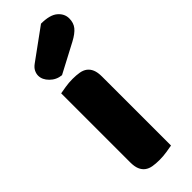

<svg xmlns="http://www.w3.org/2000/svg" viewBox="-250 -769 801 801"><g transform="rotate(-45 150.5 -368.0)"><path d="M202 -744Q254 -744 277.5 -724Q301 -704 301 -676Q301 -650 287 -632.5Q273 -615 241 -598L112 -530Q82 -533 61 -554Q40 -575 40 -599Q40 -611 46 -623Q52 -635 66 -645ZM226 -1Q215 1 193.5 4.5Q172 8 150 8Q128 8 110.5 5Q93 2 81 -7Q69 -16 62.5 -31.5Q56 -47 56 -72V-479Q67 -481 88.5 -484.5Q110 -488 132 -488Q154 -488 171.5 -485Q189 -482 201 -473Q213 -464 219.5 -448.5Q226 -433 226 -408Z"/></g></svg>

Font: Baloo Da
Style: Regular
Weight: 400
Designer: Noopur Datye and Ek Type
Foundry: Ek Type
Version: Version 1.443;PS 1.000;hotconv 16.6.51;makeotf.lib2.5.65220;